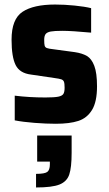

<svg xmlns="http://www.w3.org/2000/svg" viewBox="-20 -538 479 847"><path d="M45 -7V-116Q109 -108 180 -108Q220 -108 237 -111.5Q254 -115 259.5 -123.5Q265 -132 265 -151Q265 -170 262 -177.5Q259 -185 250.5 -188Q242 -191 219 -194L117 -209Q67 -215 49 -251Q31 -287 31 -363Q31 -454 79.5 -486Q128 -518 223 -518Q264 -518 309 -513.5Q354 -509 382 -502V-394Q296 -402 255 -402Q220 -402 204 -399Q188 -396 181.5 -388Q175 -380 175 -362Q175 -344 177 -336.5Q179 -329 187 -326Q195 -323 214 -321L310 -308Q343 -303 363.5 -291Q384 -279 396 -247.5Q408 -216 408 -157Q408 -89 386 -53Q364 -17 325.5 -4.5Q287 8 226 8Q183 8 132 4Q81 0 45 -7ZM200 187V175H144V60H296V136Q296 201 285.5 232Q275 263 242.5 276Q210 289 139 289V229Q177 229 188.5 220.5Q200 212 200 187Z"/></svg>

Font: Saira Semi Condensed
Style: Bold
Weight: 700
Width: 4
Designer: Hector Gatti with collaboration of the Omnibus-Type team
Foundry: Omnibus-Type
Version: Version 1.001; ttfautohint (v1.8)